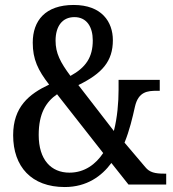

<svg xmlns="http://www.w3.org/2000/svg" viewBox="-20 -744 699 774"><path d="M241 10C330 10 390 -34 429 -87L498 0H650V-44H642C605 -44 583 -49 566 -70L482 -169C502 -218 514 -269 524 -314C538 -375 575 -378 613 -378H624V-422H458V-382C458 -332 453 -270 439 -216L296 -401C392 -448 435 -497 435 -582C435 -656 390 -724 277 -724C163 -724 112 -661 112 -572C112 -505 133 -461 178 -403C97 -365 33 -313 33 -199C33 -72 107 10 241 10ZM264 -438C223 -493 204 -530 204 -580C204 -638 231 -675 280 -675C330 -675 354 -635 354 -581C354 -513 326 -472 264 -438ZM260 -48C186 -48 136 -100 136 -200C136 -286 165 -333 210 -364L396 -127C366 -82 321 -48 260 -48Z"/></svg>

Font: Noto Serif Georgian Condensed Medium
Style: Regular
Weight: 500
Width: 3
Designer: Monotype Design Team, Akaki Razmadze
Foundry: Google LLC
Version: Version 2.003